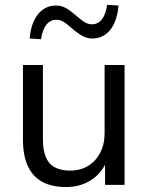

<svg xmlns="http://www.w3.org/2000/svg" viewBox="-20 -750 601 779"><path d="M248.4 8.9Q189.5 8.9 150.5 -12.8Q111.6 -34.5 92.4 -77.4Q73.1 -120.2 73.1 -184V-486.3H154.1V-185.2Q154.1 -142.2 165.6 -113.6Q177.1 -85.1 201.9 -71.4Q226.6 -57.8 264.1 -57.8Q305.8 -57.8 337.2 -76.7Q368.5 -95.7 386.4 -130Q404.4 -164.3 404.4 -210.3V-486.3H485.4V0H406.3V-112.1H419.3Q399.3 -53.3 353.9 -22.2Q308.5 8.9 248.4 8.9ZM146.4 -590.8 100.3 -593.8Q105.8 -656.9 134.1 -692.2Q162.4 -727.5 207.6 -727.5Q229.5 -727.5 248 -716.9Q266.5 -706.3 290.5 -685.2Q312.5 -666 325.8 -658.7Q339 -651.4 352 -651.4Q378 -651.4 393.6 -671.5Q409.1 -691.7 414.6 -730.4L460.7 -727.5Q455.7 -664.3 427.4 -629Q399.1 -593.8 354.5 -593.8Q334 -593.8 315.5 -603.6Q297 -613.5 270.5 -636.1Q249.5 -654.7 236.5 -662.3Q223.5 -669.8 209.5 -669.8Q183.9 -669.8 168.2 -649.9Q152.4 -630 146.4 -590.8Z"/></svg>

Font: Nunito Sans 12pt ExtraLight
Style: Regular
Weight: 200
Designer: Vernon Adams
Foundry: Vernon Adams
Version: Version 3.101;gftools[0.9.27]